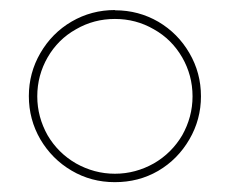

<svg xmlns="http://www.w3.org/2000/svg" viewBox="-20 -370 472 390"><path d="M213.4 -349.6C181.6 -349.6 152.3 -341.8 125.5 -326.2C98.6 -310.5 77.6 -289.1 62 -262.2C46.4 -235.4 38.6 -206.1 38.6 -174.8C38.6 -143.1 46.4 -113.8 62 -86.9C77.6 -60.5 98.6 -39.1 125.5 -23.4C151.9 -7.8 181.2 0 212.9 0H213.4C245.1 0 274.4 -7.3 301.3 -22.9C328.1 -38.6 349.1 -60.1 364.7 -86.9C380.4 -113.8 388.2 -143.1 388.2 -174.3C388.2 -206.1 380.4 -235.4 364.7 -262.2C349.1 -289.1 328.1 -310.1 301.8 -325.7C274.9 -341.3 245.6 -349.1 213.9 -349.1ZM213.4 -331.5C241.7 -331.5 268.1 -324.7 292.5 -310.5C316.9 -296.9 335.9 -277.8 350.1 -253.4C363.8 -229.5 371.1 -203.1 371.1 -174.3C371.1 -146 363.8 -119.6 350.1 -95.2C335.9 -71.3 316.9 -52.2 292.5 -38.1C268.1 -24.4 241.7 -17.1 213.4 -17.1C185.1 -17.1 158.7 -24.4 134.3 -38.1C109.9 -52.2 90.8 -71.3 76.7 -95.2C63 -119.6 55.7 -146 55.7 -174.3C55.7 -203.1 63 -229.5 76.7 -253.4C90.8 -277.8 109.9 -296.9 134.3 -310.5C158.7 -324.7 185.1 -331.5 213.4 -331.5Z"/></svg>

Font: Mill
Style: Thin
Weight: 100
Version: Version 001.000